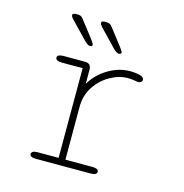

<svg xmlns="http://www.w3.org/2000/svg" viewBox="-101 -765 821 858"><g transform="rotate(15 309.5 -336.0)"><path d="M269 -30.5H394Q408 -30.5 415.2 -26.5Q422.5 -22.5 422.5 -15Q422.5 -8 415.2 -4Q408 0 394 0H140.5Q126.5 0 119.2 -4Q112 -8 112 -15Q112 -22.5 119.2 -26.5Q126.5 -30.5 140.5 -30.5H237.5V-445.5H140.5Q126.5 -445.5 119.2 -449.8Q112 -454 112 -461Q112 -468 119.2 -472Q126.5 -476 140.5 -476H240.5Q254.5 -476 261.8 -468.8Q269 -461.5 269 -447.5V-381.5Q297 -429 345.8 -458.2Q394.5 -487.5 447 -487.5Q471 -487.5 491 -482.5Q511 -477.5 511 -464.5Q511 -457.5 506.2 -453.8Q501.5 -450 493.5 -450Q491 -450 487 -450.5Q483 -451 477.5 -452Q470 -453.5 461.2 -454.2Q452.5 -455 444.5 -455Q404.5 -455 363.8 -432.2Q323 -409.5 296 -369Q269 -328.5 269 -275ZM244 -549.5Q238 -549.5 231.2 -554Q224.5 -558.5 216 -567L139.5 -646.5Q134.5 -652 132.5 -656Q130.5 -660 130.5 -663Q130.5 -667.5 135.2 -669.5Q140 -671.5 145.5 -671.5H153.5Q165 -671.5 170.8 -667.8Q176.5 -664 183 -655L239.5 -582Q254 -563 254 -557Q254 -553 250.2 -551.2Q246.5 -549.5 244 -549.5ZM377.5 -549.5Q371 -549.5 364.2 -554Q357.5 -558.5 349 -567L273 -646.5Q264 -657 264 -663Q264 -667.5 268.5 -669.5Q273 -671.5 279 -671.5H287Q298 -671.5 304 -667.8Q310 -664 316.5 -655L373 -582Q387.5 -563 387.5 -557Q387.5 -553 383.8 -551.2Q380 -549.5 377.5 -549.5Z"/></g></svg>

Font: Sono ExtraLight
Style: Regular
Weight: 200
Designer: Tyler Finck
Foundry: Tyler Finck
Version: Version 2.112